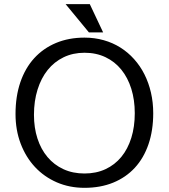

<svg xmlns="http://www.w3.org/2000/svg" viewBox="-20 -900 818 930"><path d="M479.5 -743.2H410.6L297.9 -879.9H415ZM722.2 -351.6Q722.2 -268.1 699.2 -201.2Q676.3 -134.3 633.1 -87.4Q589.8 -40.5 528.3 -15.4Q466.8 9.8 389.2 9.8Q316.4 9.8 255.1 -16.8Q193.8 -43.5 149.4 -91.1Q105 -138.7 80.1 -204.3Q55.2 -270 55.2 -347.7Q55.2 -433.1 78.6 -501.7Q102.1 -570.3 145.8 -618.2Q189.5 -666 251.2 -691.9Q313 -717.8 389.2 -717.8Q438.5 -717.8 482.4 -705.3Q526.4 -692.9 563.2 -669.7Q600.1 -646.5 629.6 -613.5Q659.2 -580.6 679.7 -539.8Q700.2 -499 711.2 -451.4Q722.2 -403.8 722.2 -351.6ZM632.8 -351.6Q632.8 -416 616 -470Q599.1 -523.9 567.6 -562.7Q536.1 -601.6 491 -623Q445.8 -644.5 389.2 -644.5Q333.5 -644.5 288.1 -622.6Q242.7 -600.6 210.9 -561Q179.2 -521.5 161.9 -466.1Q144.5 -410.6 144.5 -343.8Q144.5 -281.2 161.4 -229.2Q178.2 -177.2 210 -139.4Q241.7 -101.6 287.1 -80.6Q332.5 -59.6 389.2 -59.6Q445.8 -59.6 491 -80.6Q536.1 -101.6 567.6 -139.9Q599.1 -178.2 616 -232.2Q632.8 -286.1 632.8 -351.6Z"/></svg>

Font: Defago Noto Sans
Style: Regular
Weight: 400
Designer: John M. Durdin
Foundry: Lao IT Dev Co., Ltd.
Version: Version 1.000 2007 initial release